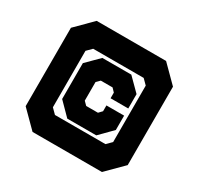

<svg xmlns="http://www.w3.org/2000/svg" viewBox="-155 -895 1119 1090"><g transform="rotate(30 404.5 -350.0)"><path d="M182 14 75 -93V-607L182 -714H637L744 -607V-93L637 14ZM244 -133H575L607 -165V-535L575 -567H244L212 -535V-165ZM315 -150 234 -232V-467L315 -548H505L586 -467V-373H470V-410L449 -432H372L350 -410V-288L372 -266H449L470 -288V-326H586V-232L505 -150Z"/></g></svg>

Font: Tourney Condensed Black
Style: Regular
Weight: 900
Width: 3
Designer: Tyler Finck
Foundry: Etcetera Type Co
Version: Version 1.010; ttfautohint (v1.8.3)